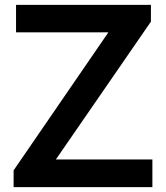

<svg xmlns="http://www.w3.org/2000/svg" viewBox="-20 -770 685 790"><path d="M607 -114V0H36V-69L426 -637H46V-750H601V-681L210 -114Z"/></svg>

Font: Oakes Grotesk
Style: Bold
Weight: 600
Designer: Samuel Oakes
Foundry: Samuel Oakes
Version: Version 1.000;PS 001.000;hotconv 1.0.88;makeotf.lib2.5.64775